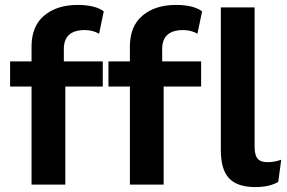

<svg xmlns="http://www.w3.org/2000/svg" viewBox="-20 -749 1165 779"><path d="M324 -627Q239 -627 239 -550V-500H397V-398H245V0H108V-398H21V-500H108V-560Q108 -643 159.5 -686Q211 -729 295 -729Q366 -729 401 -703L382 -612Q357 -627 324 -627ZM723 -627Q638 -627 638 -550V-500H796V-398H644V0H507V-398H420V-500H507V-560Q507 -643 558.5 -686Q610 -729 694 -729Q765 -729 800 -703L781 -612Q756 -627 723 -627ZM1065 -91Q1094 -91 1121 -101L1109 -11Q1073 10 1016 10Q943 10 909.5 -25.5Q876 -61 876 -139V-719H1013V-154Q1013 -120 1025 -105.5Q1037 -91 1065 -91Z"/></svg>

Font: Elaine Sans SemiBold
Style: Regular
Weight: 600
Designer: Wei Huang
Foundry: Wei Huang
Version: Version 2.001;December 24, 2019;FontCreator 12.0.0.2547 64-b